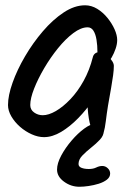

<svg xmlns="http://www.w3.org/2000/svg" viewBox="-20 -531 512 722"><path d="M420.7 -380.4Q420.7 -365.3 414.8 -348Q408.9 -330.6 400.3 -315.6Q391.6 -300.5 382.5 -290.9Q373.4 -281.2 367.6 -281.2Q355.5 -281.2 351 -294.5Q346.4 -307.8 346.4 -335.5Q346.4 -360.3 342.9 -381.5Q339.5 -402.7 331.4 -415.5Q323.3 -428.3 309.5 -428.3Q284.8 -428.3 255.6 -406.5Q226.5 -384.7 198.2 -349.8Q169.9 -314.9 146.3 -274.7Q122.7 -234.5 108.3 -197.8Q93.8 -161.1 93.8 -136Q93.8 -118.3 108.4 -108Q122.9 -97.7 140.7 -97.7Q162.8 -97.7 190 -113.4Q217.2 -129.2 244.8 -158.1Q272.3 -186.9 294.6 -227.2Q316.8 -267.4 329 -315.7Q331 -324.7 337.7 -330Q344.4 -335.2 355.4 -335.2Q361.4 -335.2 370.1 -330.3Q378.7 -325.4 387.8 -317.5Q396.8 -309.5 402.4 -300.4Q408.1 -291.3 408.1 -283.3Q408.1 -268.3 405.4 -248.2Q402.6 -228.2 397.9 -200.6Q393.2 -173 386.2 -134Q381.2 -103 378 -76Q374.7 -49 369.7 -32.1Q364.6 -15.3 352.8 -15.3Q339.1 -15.3 329.3 -34.6Q319.4 -54 314 -86Q308.7 -118.1 308.7 -158.1Q308.7 -180.5 313.1 -202.6Q317.6 -224.7 327.9 -245L368.7 -224.9Q354.8 -191.8 330 -155.2Q305.1 -118.5 274.1 -86.7Q243 -54.8 209.9 -35Q176.7 -15.3 145.3 -15.3Q123 -15.3 99.2 -26Q75.3 -36.7 55.1 -54.4Q34.9 -72.2 22.5 -93.6Q10.1 -115 10.1 -136Q10.1 -171.8 27.3 -220.1Q44.4 -268.4 74.1 -319.1Q103.8 -369.8 141.2 -413.4Q178.5 -457 219.3 -484Q260.1 -511.1 299.9 -511.1Q323.8 -511.1 345.6 -497.8Q367.4 -484.4 384.2 -463.6Q401.1 -442.7 410.9 -420.7Q420.7 -398.6 420.7 -380.4ZM370.1 -37.6Q370.1 -21.3 355.8 -5.9Q341.5 9.4 322.7 24.2Q303.9 39.1 289.6 54Q275.3 68.9 275.3 85.7Q275.3 95.7 286.5 100.1Q297.7 104.5 314.1 104.5Q330.6 104.5 342 98.8Q353.5 93.1 364.8 93.1Q376.2 93.1 385.2 101.6Q394.2 110.1 394.2 121.5Q394.2 135 382.1 144.5Q369.9 154 351.3 159.9Q332.6 165.7 313.1 168.5Q293.6 171.3 278.6 171.3Q246.8 171.3 220.7 152.1Q194.5 133 194.5 106.7Q194.5 83.3 210.2 54Q225.9 24.7 249.4 -2.6Q272.8 -29.9 296.9 -47.5Q320.9 -65.1 337.6 -65.1Q348.8 -65.1 359.5 -58.1Q370.1 -51.1 370.1 -37.6Z"/></svg>

Font: Kalam Variable Light
Style: Regular
Weight: 300
Designer: Lipi Raval, Jonny Pinhorn
Foundry: Indian Type Foundry
Version: Version 3.000